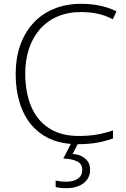

<svg xmlns="http://www.w3.org/2000/svg" viewBox="-20 -744 660 1004"><path d="M404 -681Q335 -681 280.5 -657.5Q226 -634 188.5 -591Q151 -548 131.5 -489Q112 -430 112 -359Q112 -261 143 -187.5Q174 -114 236.5 -73.5Q299 -33 391 -33Q446 -33 490 -41Q534 -49 571 -62V-20Q536 -7 491 1.5Q446 10 387 10Q280 10 207.5 -36Q135 -82 98.5 -165Q62 -248 62 -359Q62 -438 85 -505Q108 -572 152 -621Q196 -670 260 -697Q324 -724 405 -724Q456 -724 502 -714.5Q548 -705 589 -685L570 -643Q531 -664 489.5 -672.5Q448 -681 404 -681ZM451 143Q451 188 417 214Q383 240 326 240Q308 240 294.5 238.5Q281 237 271 234V200Q283 203 296.5 204.5Q310 206 327 206Q364 206 387 190.5Q410 175 410 144Q410 114 384.5 100.5Q359 87 311 85L355 0H391L360 61Q388 63 408 73.5Q428 84 439.5 101Q451 118 451 143Z"/></svg>

Font: Noto Sans Oriya ExtraLight
Style: Regular
Weight: 250
Version: Version 2.003